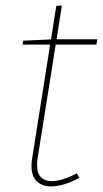

<svg xmlns="http://www.w3.org/2000/svg" viewBox="-20 -663 369 689"><path d="M265 -25Q236 -9 210 -1.5Q184 6 163 6Q131 6 112 -12.5Q93 -31 93 -68Q93 -76 93.5 -81.5Q94 -87 95 -92L161 -510L166 -503H61L63 -517L170 -522L162 -515L182 -642L202 -643L182 -515L176 -522H329L326 -503H172L181 -510L115 -95Q114 -91 113.5 -84.5Q113 -78 113 -71Q113 -40 127.5 -26.5Q142 -13 165 -13Q185 -13 208 -20.5Q231 -28 256 -41Z"/></svg>

Font: Bitter Thin
Style: Italic
Weight: 100
Italic angle: -9°
Designer: Sol Matas, and Bitter project Authors
Foundry: Sol Matas
Version: Version 2.002